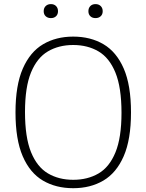

<svg xmlns="http://www.w3.org/2000/svg" viewBox="-20 -932 732 960"><path d="M346 9Q259.5 9 194.5 -29.2Q129.5 -67.5 93.5 -151Q57.5 -234.5 57.5 -370Q57.5 -505.5 94 -589Q130.5 -672.5 195.5 -710.8Q260.5 -749 346 -749Q432.5 -749 497.5 -710.8Q562.5 -672.5 598.8 -589Q635 -505.5 635 -370Q635 -234.5 598.5 -151Q562 -67.5 497 -29.2Q432 9 346 9ZM346 -33Q418.5 -33 472.8 -64.8Q527 -96.5 557.2 -170Q587.5 -243.5 587.5 -368Q587.5 -494.5 557.2 -568.8Q527 -643 472.5 -675Q418 -707 346 -707Q274 -707 219.8 -675.2Q165.5 -643.5 135.2 -570Q105 -496.5 105 -372Q105 -245.5 135.2 -171.2Q165.5 -97 219.8 -65Q274 -33 346 -33ZM457.5 -841.5Q441.5 -841.5 431.8 -850.8Q422 -860 422 -876Q422 -892 431.8 -901.8Q441.5 -911.5 457.5 -911.5Q473.5 -911.5 483.5 -901.8Q493.5 -892 493.5 -876Q493.5 -860 483.5 -850.8Q473.5 -841.5 457.5 -841.5ZM234.5 -841.5Q218.5 -841.5 208.5 -850.8Q198.5 -860 198.5 -876Q198.5 -892 208.5 -901.8Q218.5 -911.5 234.5 -911.5Q250.5 -911.5 260.2 -901.8Q270 -892 270 -876Q270 -860 260.2 -850.8Q250.5 -841.5 234.5 -841.5Z"/></svg>

Font: Encode Sans XLt
Style: Regular
Weight: 200
Designer: Multiple Designers
Foundry: Impallari Type
Version: Version 3.002; ttfautohint (v1.8.3) -l 8 -r 50 -G 200 -x 14 